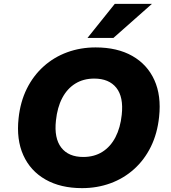

<svg xmlns="http://www.w3.org/2000/svg" viewBox="-20 -961 886 992"><path d="M404 11Q293 11 215 -33.5Q137 -78 100.5 -159Q64 -240 76 -350Q85 -435 118.5 -502.5Q152 -570 205.5 -618Q259 -666 327.5 -691Q396 -716 474 -716Q586 -716 663.5 -672Q741 -628 777.5 -547.5Q814 -467 802 -357Q793 -271 759.5 -203Q726 -135 672.5 -87Q619 -39 550.5 -14Q482 11 404 11ZM410 -150Q467 -150 509 -176.5Q551 -203 576.5 -252Q602 -301 609 -368Q619 -460 581 -507.5Q543 -555 467 -555Q411 -555 369 -529Q327 -503 301.5 -454.5Q276 -406 269 -338Q259 -247 296.5 -198.5Q334 -150 410 -150ZM432 -765 573 -941H765L566 -765Z"/></svg>

Font: Nunito Sans 8pt Black
Style: Italic
Weight: 900
Italic angle: -9°
Version: Version 3.101;gftools[0.9.27]